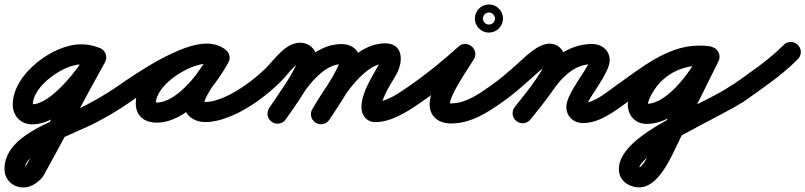

<svg xmlns="http://www.w3.org/2000/svg" viewBox="-89 -497 3607 860"><path d="M355.1 -283C327.7 -293.6 303.2 -298.5 273.3 -298.5C147.4 -298.5 -31.9 -164.2 -31.9 -28.8C-31.9 21.7 3.9 60.1 55.4 60.1C186.1 60.1 326.7 -115.9 381.7 -218.8C393.4 -240.7 385.1 -268 363.2 -279.7C341.3 -291.4 314 -283.1 302.3 -261.2C267 -195.1 140.6 -29.9 55.4 -29.9C52.8 -29.9 58.1 -22.1 58.1 -28.8C58.1 -112.8 197.2 -208.5 273.3 -208.5C292.2 -208.5 305.9 -205.5 322.9 -199C346.1 -190.1 372.1 -201.7 381 -224.9C389.9 -248.1 378.3 -274.1 355.1 -283ZM302.8 -262.1C208.2 -93.8 120.8 78.5 26.7 247.1C26.6 247.3 28.2 245.1 29.8 242.9C31.3 240.7 32.9 238.5 32.8 238.7C29 242.8 16.4 252.7 16 252.7C15.7 252.7 18.6 254.2 20.6 258.6C20.8 259 21.1 261.4 21.1 259.8C21.1 178.1 263.1 92.2 330.7 57.3C387 28.3 441.8 -3.7 493.8 -40.1C514.2 -54.4 519.1 -82.5 504.9 -102.8C490.6 -123.2 462.5 -128.1 442.2 -113.9C381.2 -71.2 316.2 -35.2 249.4 -2.6C141.1 50.3 -68.9 112.9 -68.9 259.8C-68.9 308.2 -31.3 342.7 16 342.7C48.7 342.7 77.9 322.7 99.2 299.3C99.4 299.2 100.8 297.2 102.3 295.2C103.8 293.1 105.2 291.1 105.3 290.9C199.3 122.4 286.6 -49.8 381.2 -217.9C393.4 -239.6 385.7 -267 364.1 -279.2C342.4 -291.4 315 -283.7 302.8 -262.1Z M431.1 -51.2C445.3 -30.9 473.4 -25.9 493.8 -40.1C562.2 -87.9 751.4 -211.8 835.6 -211.8C845.5 -211.8 856.6 -210.3 864.8 -204.4C888.1 -187.8 912.6 -199.5 925.2 -219C937.7 -238.4 938.3 -265.6 913.6 -279.9C887.5 -295.1 864.9 -301.1 834.3 -301.1C707.4 -301.1 519.1 -169.2 519.1 -34.2C519.1 22.9 558.8 52.3 612.7 52.3C748.2 52.3 874.5 -108.7 933.5 -216.4C947.9 -242.7 935.3 -266.7 915.6 -277.5C895.9 -288.3 869 -285.9 854.5 -259.6C817.4 -191.8 735.3 -109.2 735.3 -31.6C735.3 21.7 782.8 49.7 831 49.7C907.9 49.7 997.4 3.2 1059 -40.2C1079.3 -54.6 1084.1 -82.7 1069.8 -103C1055.4 -123.3 1027.3 -128.1 1007 -113.8C961.6 -81.7 888.1 -40.3 831 -40.3C822.8 -40.3 818.3 -45.5 822.7 -39.1C824.2 -36.9 825.3 -29 825.3 -31.6C825.3 -68.7 910.1 -173.7 933.5 -216.4C947.9 -242.7 935.3 -266.6 915.6 -277.4C895.9 -288.3 868.9 -285.9 854.5 -259.6C814 -185.6 707.9 -37.7 612.7 -37.7C610.1 -37.7 607.5 -37.8 605 -38.1C599.3 -38.7 609.1 -26.7 609.1 -34.2C609.1 -117.3 758.8 -211.1 834.3 -211.1C849.7 -211.1 856.3 -209.1 868.4 -202.1C893.2 -187.7 917 -198.3 928.8 -216.6C940.6 -235 940.4 -261 917.2 -277.6C893.5 -294.5 864.5 -301.8 835.6 -301.8C720.1 -301.8 534.2 -178.1 442.2 -113.9C421.9 -99.7 416.9 -71.6 431.1 -51.2Z M1058.7 -40.1C1099.4 -68.4 1137.4 -100.1 1172.4 -135.2C1194.6 -157.4 1223.9 -200.8 1251.8 -214.8C1252.7 -215.2 1253.6 -215.6 1254.6 -215.6C1256.2 -215.6 1251.3 -216.4 1249.8 -217.2C1245.7 -219.5 1242.2 -227.9 1242.2 -224C1242.2 -191.8 1142.8 -50.6 1117.1 -13.7C1102.9 6.7 1107.9 34.7 1128.3 48.9C1148.7 63.1 1176.7 58.1 1190.9 37.7C1230.6 -19.2 1332.2 -156.2 1332.2 -224C1332.2 -269.5 1301.6 -305.6 1254.6 -305.6C1188.3 -305.6 1139.9 -228.4 1096.6 -186.9C1068.8 -160.2 1038.9 -135.9 1007.3 -113.9C986.9 -99.7 981.9 -71.7 996.1 -51.3C1010.3 -30.9 1038.3 -25.9 1058.7 -40.1ZM1190.9 37.7C1247.4 -43.4 1333.4 -209.6 1442.1 -209.6C1447 -209.6 1437.1 -214 1434.9 -219.8C1434.3 -221.5 1433.8 -226.9 1433.8 -225.1C1433.8 -197.6 1337.3 -50.4 1311.3 -10.6C1297.7 10.2 1303.6 38.1 1324.4 51.7C1345.2 65.3 1373.1 59.4 1386.7 38.6C1424.1 -18.7 1523.8 -161.1 1523.8 -225.1C1523.8 -271.3 1485.6 -299.6 1442.1 -299.6C1288 -299.6 1194.5 -124.8 1117.1 -13.7C1102.9 6.7 1107.9 34.7 1128.3 48.9C1148.7 63.1 1176.7 58.1 1190.9 37.7ZM1387.3 37.6C1432.2 -37.8 1532.8 -209.3 1634.6 -212.9C1637.6 -213 1631.8 -208.8 1622.2 -222.4C1611.4 -237.7 1622.6 -235.5 1608.5 -209.3C1577.4 -151.3 1529.9 -83.2 1529.9 -16.1C1529.9 20.2 1554 50 1592 50C1666 50 1739.9 0.4 1798.5 -39.9C1819 -54 1824.2 -82 1810.1 -102.5C1796 -123 1768 -128.2 1747.5 -114.1C1706.8 -86.1 1644.2 -40 1592 -40C1592.5 -40 1592.9 -40 1593.4 -39.9C1605.3 -39 1617.4 -29.2 1619.7 -17.3C1619.8 -16.7 1619.9 -15.9 1619.9 -16.1C1619.9 -63.4 1664.9 -123.9 1687.9 -166.7C1718.6 -224 1717.1 -305.9 1631.4 -302.9C1486.9 -297.7 1375.4 -118.3 1310 -8.5C1297.3 12.8 1304.2 40.5 1325.6 53.2C1346.9 65.9 1374.6 58.9 1387.3 37.6Z M1798.6 -40C1877.3 -94.3 1954.2 -157.6 2025.1 -221.6C2044.2 -238.8 2033.9 -264 2015.3 -279.4C1996.8 -294.9 1970.2 -300.5 1956.7 -278.6C1911.4 -205 1788.4 -51.4 1854.6 25.8C1874.1 48.5 1903.2 56 1932 56C2019.3 56 2093 8.3 2161.9 -40.2C2182.2 -54.5 2187.1 -82.6 2172.8 -102.9C2158.5 -123.2 2130.4 -128.1 2110.1 -113.8C2058.3 -77.4 1998.2 -34 1932 -34C1909.9 -34 1923.6 -26.7 1925.6 -28.1C1926 -28.4 1926.7 -39.6 1927.5 -42.5C1931.8 -58.8 1939.2 -74.5 1946.8 -89.4C1972 -138.9 2004.3 -184.2 2033.3 -231.4C2046.8 -253.3 2039.3 -276.2 2023.5 -289.3C2007.8 -302.4 1984 -305.7 1964.9 -288.4C1896.8 -227 1822.9 -166.2 1747.4 -114C1727 -99.9 1721.8 -71.9 1736 -51.4C1750.1 -31 1778.1 -25.8 1798.6 -40ZM2096.8 -440.7C2099.4 -441.1 2101.7 -441 2101 -441C2101.7 -441 2102.4 -440.9 2103.1 -440.9C2112.4 -440.2 2120.7 -434.6 2125 -426.3C2126.3 -423.8 2127.2 -421.1 2127.7 -418.2C2128.1 -415.6 2128 -413.3 2128 -414C2128 -414.7 2128.1 -412.4 2127.7 -409.8C2127.2 -406.9 2126.3 -404.2 2125 -401.7C2120.7 -393.4 2112.4 -387.8 2103.1 -387.1C2102.4 -387.1 2101.7 -387 2101 -387C2100.3 -387 2099.6 -387.1 2098.9 -387.1C2089.6 -387.8 2081.3 -393.4 2077 -401.7C2075.7 -404.2 2074.8 -406.9 2074.3 -409.8C2073.9 -412.4 2074 -414.7 2074 -414C2074 -414.7 2074.1 -415.4 2074.1 -416.1C2074.8 -425.4 2080.4 -433.7 2088.7 -438C2091.2 -439.3 2093.9 -440.2 2096.8 -440.7ZM2038 -414C2038 -379.3 2066.3 -351 2101 -351C2135.7 -351 2164 -379.3 2164 -414C2164 -448.7 2135.7 -477 2101 -477C2066.3 -477 2038 -448.7 2038 -414Z M2099 -51.4C2113.2 -30.9 2141.2 -25.9 2161.6 -40C2206.8 -71.3 2247.9 -108 2288.9 -144.5C2303.7 -157.6 2361.5 -211.3 2372.7 -211.3C2375.3 -211.3 2367.5 -212 2365.1 -213C2360.3 -215 2355.9 -218.8 2353.6 -223.6C2353.3 -224.3 2353.1 -226.2 2353.1 -224.4C2353.1 -182.9 2247.3 -57.2 2216.5 -17.6C2201.2 2 2204.8 30.3 2224.4 45.5C2244 60.8 2272.3 57.2 2287.5 37.6C2335.5 -24.1 2443.1 -147.4 2443.1 -224.4C2443.1 -265.3 2416.2 -301.3 2372.7 -301.3C2320.4 -301.3 2265.6 -244.3 2229.1 -211.7C2190.8 -177.7 2152.6 -143.2 2110.4 -114C2089.9 -99.8 2084.9 -71.8 2099 -51.4ZM2287.2 38.1C2320.9 -4.2 2355.6 -46 2386.1 -90.6C2427.8 -151.5 2485.4 -210 2564.2 -210C2564.3 -210 2564.3 -210 2563.7 -210.2C2558.8 -212.1 2555 -216.8 2553.2 -221.5C2552.5 -223.4 2552 -229.5 2552 -227.5C2552 -197.6 2447.7 -79.8 2447.7 -18.6C2447.7 25.3 2479.9 54 2523 54C2597.8 54 2663.7 1.1 2722 -40.3C2742.3 -54.7 2747.1 -82.8 2732.7 -103C2718.3 -123.3 2690.2 -128.1 2670 -113.7C2629.4 -85 2573.9 -36 2523 -36C2520.9 -36 2522.2 -36 2523.5 -35.6C2530.2 -33.2 2536.3 -26.5 2537.6 -19.3C2537.7 -18.5 2537.7 -18.4 2537.7 -18.6C2537.7 -49.8 2642 -166.5 2642 -227.5C2642 -271.2 2606 -300 2564.2 -300C2453.9 -300 2371.2 -228.1 2311.9 -141.4C2282.6 -98.6 2249.1 -58.6 2216.8 -18.1C2201.3 1.4 2204.5 29.7 2223.9 45.2C2243.4 60.7 2271.7 57.5 2287.2 38.1Z M2659.1 -51.3C2673.3 -30.9 2701.4 -25.9 2721.7 -40.1C2815.5 -105.5 2923.5 -202.8 3042.3 -202.8C3054.6 -202.8 3066.4 -201.8 3078.5 -200.3C3103.1 -197.3 3125.6 -214.8 3128.7 -239.5C3131.7 -264.1 3114.2 -286.6 3089.5 -289.7C3073.7 -291.6 3058.3 -292.8 3042.3 -292.8C2899.7 -292.8 2781.7 -191.6 2670.3 -113.9C2649.9 -99.7 2644.9 -71.6 2659.1 -51.3ZM3090.4 -289.5C3075.6 -291.7 3061.2 -292.7 3046.2 -292.7C2922.9 -292.7 2811.7 -228.3 2752.1 -120.3C2737.1 -93.2 2723.1 -60 2723.1 -28.4C2723.1 21.2 2757.4 58 2807.7 58C2948.6 58 3075.3 -112.2 3129.5 -223.3C3140.3 -245.6 3131.1 -272.6 3108.7 -283.5C3086.4 -294.3 3059.4 -285.1 3048.5 -262.7C3012.9 -189.6 2904.3 -32 2807.7 -32C2807.3 -32 2813.1 -22.1 2813.1 -28.4C2813.1 -43.6 2823.8 -64.1 2830.9 -76.9C2874.8 -156.3 2955.6 -202.7 3046.2 -202.7C3056.9 -202.7 3067.1 -202 3077.6 -200.5C3102.2 -196.9 3125 -214 3128.5 -238.6C3132.1 -263.2 3115 -286 3090.4 -289.5ZM3108.9 -283.3C3086.7 -294.4 3059.7 -285.2 3048.7 -262.9C2997.7 -159.9 2946.8 -56.9 2895.7 46C2895.7 46 2895.9 45.6 2896.1 45.2C2896.3 44.9 2896.5 44.5 2896.5 44.5C2873 87.5 2796 252.1 2774.8 252.1C2767 252.1 2766.2 247.6 2770.5 254C2771.8 255.9 2773 262.6 2773 260.4C2773 185.3 3151.4 20.5 3237.9 -40.2C3258.2 -54.5 3263.1 -82.5 3248.8 -102.9C3234.5 -123.2 3206.5 -128.1 3186.1 -113.8C3057.9 -23.8 2683 101 2683 260.4C2683 311.8 2727.2 342.1 2774.8 342.1C2873.7 342.1 2933.1 165.5 2975.5 87.5C2975.5 87.5 2975.7 87.1 2975.9 86.8C2976.1 86.4 2976.3 86 2976.3 86C3027.4 -17 3078.4 -120 3129.3 -223.1C3140.4 -245.3 3131.2 -272.3 3108.9 -283.3Z M3175.3 -49.6C3189.7 -29.3 3217.8 -24.6 3238.1 -39C3322.4 -98.9 3412.3 -158.5 3485.1 -232.4C3502.5 -250.2 3502.3 -278.7 3484.6 -296.1C3466.8 -313.5 3438.3 -313.3 3420.9 -295.6C3352 -225.5 3265.9 -169.2 3185.9 -112.3C3165.7 -97.9 3160.9 -69.9 3175.3 -49.6Z"/></svg>

Font: FRB American Cursive Guidelines Arrows Black
Style: Bold Italic
Weight: 900
Italic angle: -25°
Version: Version 2.0;Modular Font Editor K font №1